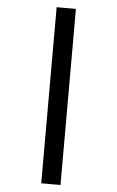

<svg xmlns="http://www.w3.org/2000/svg" viewBox="-64 -803 652 1072"><g transform="rotate(5 262.5 -266.5)"><path d="M209 -760H317V227H209Z"/></g></svg>

Font: Noto Sans Lao UI
Style: Regular
Weight: 400
Designer: Monotype Design Team
Foundry: Monotype Imaging Inc.
Version: Version 2.000